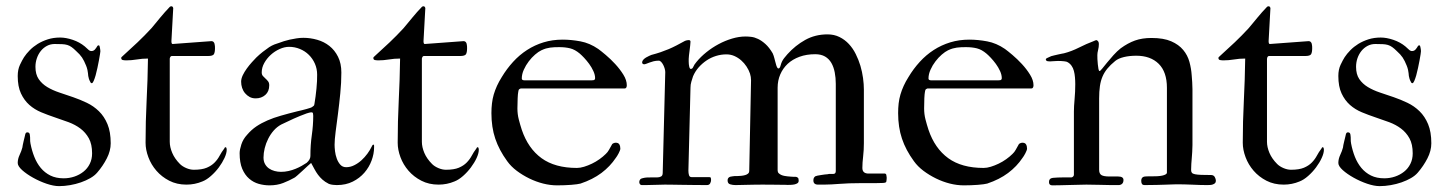

<svg xmlns="http://www.w3.org/2000/svg" viewBox="-20 -600 4701 624"><path d="M37.6 -70.3Q37.6 -83.5 43.7 -96.4Q49.8 -109.4 52.7 -120.6Q52.7 -122.6 54 -128.7Q55.2 -134.8 56.9 -141.8Q58.6 -148.9 60.1 -154.8Q61.5 -160.6 62 -163.1Q63.5 -169.9 68.8 -169.9Q76.7 -169.9 77.1 -160.6Q78.1 -153.8 77.9 -147.7Q77.6 -141.6 79.1 -133.3Q83.5 -110.4 91.6 -90.1Q99.6 -69.8 112.5 -54.2Q125.5 -38.6 143.8 -29.5Q162.1 -20.5 187 -20.5Q205.1 -20.5 221.7 -26.1Q238.3 -31.7 251.2 -42Q264.2 -52.2 271.7 -67.4Q279.3 -82.5 279.3 -101.6Q279.3 -131.3 268.8 -150.4Q258.3 -169.4 241.5 -182.1Q224.6 -194.8 202.9 -202.9Q181.2 -210.9 158.4 -218.5Q135.7 -226.1 114 -235.1Q92.3 -244.1 75.4 -259Q58.6 -273.9 48.1 -296.4Q37.6 -318.8 37.6 -353Q37.6 -374 44.9 -389.4Q52.2 -404.8 58.1 -414.1Q65.4 -425.3 76.7 -436.8Q87.9 -448.2 102.5 -457.3Q117.2 -466.3 135.5 -472.2Q153.8 -478 175.3 -478Q194.3 -478 216.6 -470.5Q238.8 -462.9 255.4 -449.2Q260.7 -444.8 266.1 -439.5Q271.5 -434.1 276.9 -434.1Q283.7 -434.1 288.1 -438.7Q292.5 -443.4 296.9 -451.2Q297.9 -452.1 299.1 -452.4Q300.3 -452.6 301.3 -452.6Q302.7 -452.6 303.5 -450Q304.2 -447.3 304.9 -444.1Q305.7 -440.9 305.9 -437.7Q306.2 -434.6 306.2 -433.1Q306.2 -431.6 304.9 -423.3Q303.7 -415 301.5 -403.6Q299.3 -392.1 296.6 -379.2Q293.9 -366.2 290.8 -355.2Q287.6 -344.2 284.4 -336.9Q281.2 -329.6 278.3 -329.6Q277.3 -329.6 276.4 -330.1Q274.4 -331.1 274.4 -332Q270.5 -338.9 269 -343.8Q267.6 -348.6 266.8 -353Q266.1 -357.4 265.9 -362.1Q265.6 -366.7 264.2 -372.6Q263.2 -376.5 262.2 -380.1Q261.2 -383.8 259.8 -386.7Q253.4 -402.8 246.6 -413.1Q239.7 -423.3 227.5 -434.1Q219.2 -442.4 212.6 -447Q206.1 -451.7 198.7 -453.9Q191.4 -456.1 181.6 -456.5Q171.9 -457 157.7 -457Q144 -457 132.6 -450.9Q121.1 -444.8 112.8 -434.6Q104.5 -424.3 99.9 -410.9Q95.2 -397.5 95.2 -382.8Q95.2 -358.4 105.7 -343Q116.2 -327.6 133.5 -317.1Q150.9 -306.6 172.9 -299.3Q194.8 -292 217.5 -284.2Q240.2 -276.4 262.2 -265.9Q284.2 -255.4 301.5 -238.5Q318.8 -221.7 329.3 -196.5Q339.8 -171.4 339.8 -134.3Q339.8 -109.9 327.1 -85.2Q314.5 -60.5 295.9 -39.1Q287.6 -29.3 273.7 -21.2Q259.8 -13.2 242.9 -7.3Q226.1 -1.5 207.8 1.7Q189.5 4.9 171.9 4.9Q154.3 4.9 131.3 -2.9Q108.4 -10.7 87.4 -22.5Q66.4 -34.2 52 -47.1Q37.6 -60.1 37.6 -70.3Z M453.1 -136.2Q453.1 -205.6 456.5 -272.7Q460 -339.8 460.9 -409.7Q441.9 -409.7 424.6 -406.7Q407.2 -403.8 390.1 -403.8Q384.8 -403.8 379.4 -404.8Q374 -405.8 374 -411.6Q374 -413.6 375.2 -414.6Q376.5 -415.5 378.9 -418Q403.8 -440.4 427 -462.4Q450.2 -484.4 472.2 -508.3Q478.5 -515.6 485.6 -524.4Q492.7 -533.2 500.2 -542.2Q507.8 -551.3 515.9 -560.5Q523.9 -569.8 531.7 -577.6Q533.7 -579.6 537.1 -579.6Q541.5 -579.6 543 -573.7L537.1 -466.3Q537.1 -457 541 -457L667 -466.3Q671.4 -466.3 673.8 -463.9Q676.3 -461.4 677.2 -457.8Q678.2 -454.1 678.5 -450.2Q678.7 -446.3 678.7 -443.4Q678.7 -430.2 675.3 -424.1Q671.9 -418 656.2 -418H538.6Q534.7 -418 532.7 -413.1Q531.7 -411.1 531.7 -408.7V-139.2Q531.7 -122.1 539.8 -103Q547.9 -84 564.9 -66.9Q572.8 -59.1 585.4 -53.7Q598.1 -48.3 609.9 -48.3Q636.2 -48.3 651.9 -54.9Q667.5 -61.5 677.5 -71.8Q687.5 -82 693.8 -94Q700.2 -106 708.5 -116.7Q710.4 -121.6 712.9 -121.6Q715.3 -121.6 716.1 -118.4Q716.8 -115.2 716.8 -113.3Q716.8 -102.1 709.7 -86.7Q702.6 -71.3 691.2 -55.9Q679.7 -40.5 665.5 -28.1Q651.4 -15.6 637.7 -10.3Q613.3 0 585.9 0Q554.7 0 530 -12.7Q505.4 -25.4 488.3 -45.2Q471.2 -64.9 462.2 -89.1Q453.1 -113.3 453.1 -136.2Z M991.2 -70.3 988.8 -68.4Q988.3 -68.4 980.7 -61.3Q973.1 -54.2 963.9 -45.7Q954.6 -37.1 946.3 -29.8Q938 -22.5 936 -22Q920.4 -13.2 900.6 -5.4Q880.9 2.4 856 2.4Q838.4 2.4 821 -2.4Q803.7 -7.3 789.8 -19.3Q775.9 -31.2 767.3 -51.3Q758.8 -71.3 758.8 -102.1Q758.8 -113.3 764.4 -130.6Q770 -147.9 783.2 -162.1Q796.9 -178.2 813.2 -189.2Q829.6 -200.2 849.4 -208.7Q869.1 -217.3 893.1 -224.1Q917 -231 946.3 -238.3Q953.1 -239.7 960.9 -241.7Q968.8 -243.7 975.8 -245.6Q982.9 -247.6 988 -249.3Q993.2 -251 994.6 -252.4Q997.1 -254.4 999.3 -255.9Q1001.5 -257.3 1002 -262.7Q1003.9 -273.9 1005.6 -286.6Q1007.3 -299.3 1008.5 -312Q1009.8 -324.7 1010.3 -336.4Q1010.7 -348.1 1010.7 -357.4Q1010.7 -376.5 1003.4 -393.1Q996.1 -409.7 983.6 -421.9Q971.2 -434.1 954.6 -440.9Q938 -447.8 919.4 -447.8Q904.8 -447.8 888.9 -440.7Q873 -433.6 860.1 -421.9Q847.2 -410.2 838.9 -395.3Q830.6 -380.4 830.6 -364.7Q830.6 -357.4 834.5 -353Q838.4 -348.6 842.8 -344.7Q847.2 -340.8 851.1 -335.9Q855 -331.1 855 -322.8Q855 -302.7 842.3 -291.5Q829.6 -280.3 811 -280.3Q799.8 -280.3 791.3 -284.9Q782.7 -289.6 776.4 -297.1Q770 -304.7 766.8 -314.5Q763.7 -324.2 763.7 -334.5Q763.7 -344.2 769 -355.5Q774.4 -366.7 782.2 -377.4Q790 -388.2 798.6 -397.7Q807.1 -407.2 813 -413.1Q823.7 -423.3 833.7 -431.2Q843.8 -439 855 -446.8Q863.3 -452.1 872.1 -455.6Q880.9 -459 889.2 -461.4Q894 -463.4 902.6 -466.1Q911.1 -468.8 921.6 -471.2Q932.1 -473.6 943.6 -475.3Q955.1 -477.1 965.8 -477.1Q988.8 -477.1 1011 -470.7Q1033.2 -464.4 1050.5 -450.7Q1067.9 -437 1078.6 -415.5Q1089.4 -394 1089.4 -364.3Q1089.4 -331.1 1085.9 -296.4Q1082.5 -261.7 1078.4 -230Q1074.2 -198.2 1070.8 -171.9Q1067.4 -145.5 1067.4 -129.4Q1067.4 -121.1 1068.8 -108.6Q1070.3 -96.2 1074.5 -84.7Q1078.6 -73.2 1085.9 -64.9Q1093.3 -56.6 1105 -56.6Q1118.7 -56.6 1131.3 -63Q1144 -69.3 1154.8 -79.1Q1165.5 -88.9 1174.1 -100.6Q1182.6 -112.3 1188 -123.5Q1189 -125.5 1190.2 -127.7Q1191.4 -129.9 1193.8 -129.9Q1195.8 -129.9 1195.8 -126.5V-121.6Q1195.8 -100.1 1187.7 -78.4Q1179.7 -56.6 1164.3 -38.8Q1148.9 -21 1126.5 -9.8Q1104 1.5 1074.7 1.5Q1069.3 1.5 1062.3 0.7Q1055.2 0 1048.8 -2.4Q1036.1 -8.8 1027.8 -16.4Q1019.5 -23.9 1013.4 -32.2Q1007.3 -40.5 1002.2 -50Q997.1 -59.6 991.2 -70.3ZM836.4 -87.9Q836.4 -75.7 841.3 -66.9Q846.2 -58.1 854.2 -52.5Q862.3 -46.9 872.6 -44.2Q882.8 -41.5 893.1 -41.5Q905.8 -41.5 917.7 -44.2Q929.7 -46.9 940.4 -51.3Q951.2 -55.7 960.2 -60.8Q969.2 -65.9 976.6 -70.8Q988.8 -81.5 988.8 -92.8Q988.8 -128.9 993.4 -160.9Q998 -192.9 998 -223.6Q998 -227.1 997.3 -231Q996.6 -234.9 992.7 -234.9Q988.3 -234.9 984.1 -233.6Q980 -232.4 976.6 -231.4Q955.1 -223.6 934.6 -214.4Q914.1 -205.1 894 -195.3Q880.4 -188 869.6 -175.8Q858.9 -163.6 851.6 -148.9Q844.2 -134.3 840.3 -118.4Q836.4 -102.5 836.4 -87.9Z M1272.5 -136.2Q1272.5 -205.6 1275.9 -272.7Q1279.3 -339.8 1280.3 -409.7Q1261.2 -409.7 1243.9 -406.7Q1226.6 -403.8 1209.5 -403.8Q1204.1 -403.8 1198.7 -404.8Q1193.4 -405.8 1193.4 -411.6Q1193.4 -413.6 1194.6 -414.6Q1195.8 -415.5 1198.2 -418Q1223.1 -440.4 1246.3 -462.4Q1269.5 -484.4 1291.5 -508.3Q1297.9 -515.6 1304.9 -524.4Q1312 -533.2 1319.6 -542.2Q1327.1 -551.3 1335.2 -560.5Q1343.3 -569.8 1351.1 -577.6Q1353 -579.6 1356.4 -579.6Q1360.8 -579.6 1362.3 -573.7L1356.4 -466.3Q1356.4 -457 1360.4 -457L1486.3 -466.3Q1490.7 -466.3 1493.2 -463.9Q1495.6 -461.4 1496.6 -457.8Q1497.6 -454.1 1497.8 -450.2Q1498 -446.3 1498 -443.4Q1498 -430.2 1494.6 -424.1Q1491.2 -418 1475.6 -418H1357.9Q1354 -418 1352.1 -413.1Q1351.1 -411.1 1351.1 -408.7V-139.2Q1351.1 -122.1 1359.1 -103Q1367.2 -84 1384.3 -66.9Q1392.1 -59.1 1404.8 -53.7Q1417.5 -48.3 1429.2 -48.3Q1455.6 -48.3 1471.2 -54.9Q1486.8 -61.5 1496.8 -71.8Q1506.8 -82 1513.2 -94Q1519.5 -106 1527.8 -116.7Q1529.8 -121.6 1532.2 -121.6Q1534.7 -121.6 1535.4 -118.4Q1536.1 -115.2 1536.1 -113.3Q1536.1 -102.1 1529.1 -86.7Q1522 -71.3 1510.5 -55.9Q1499 -40.5 1484.9 -28.1Q1470.7 -15.6 1457 -10.3Q1432.6 0 1405.3 0Q1374 0 1349.4 -12.7Q1324.7 -25.4 1307.6 -45.2Q1290.5 -64.9 1281.5 -89.1Q1272.5 -113.3 1272.5 -136.2Z M2010.3 -312.5H1672.4Q1667 -310.5 1666 -308.3Q1665 -306.2 1664.1 -299.8Q1663.1 -295.4 1662.4 -280.8Q1661.6 -266.1 1661.6 -247.6Q1661.6 -229 1666 -211.9Q1670.4 -194.8 1675.8 -178.2Q1696.3 -117.7 1740 -85.9Q1783.7 -54.2 1855 -54.2Q1865.7 -54.2 1878.4 -58.1Q1891.1 -62 1903.8 -68.1Q1916.5 -74.2 1928.2 -82.5Q1939.9 -90.8 1948.7 -99.6Q1955.1 -105.5 1959.2 -113Q1963.4 -120.6 1969.7 -131.8Q1971.7 -133.8 1975.1 -135Q1978.5 -136.2 1981 -136.2Q1989.7 -136.2 1992.9 -130.6Q1996.1 -125 1996.1 -116.7Q1996.1 -114.3 1994.4 -110.1Q1992.7 -106 1990.5 -101.6Q1988.3 -97.2 1985.6 -93Q1982.9 -88.9 1981.4 -86.9Q1962.9 -59.1 1934.6 -37.8Q1906.2 -16.6 1866.7 -3.4Q1857.9 -1 1836.7 0.7Q1815.4 2.4 1790.5 2.4Q1768.6 2.4 1745.4 -3.4Q1722.2 -9.3 1700.2 -20Q1678.2 -30.8 1659.4 -44.9Q1640.6 -59.1 1628.4 -76.2Q1602.1 -112.3 1589.6 -149.4Q1577.1 -186.5 1577.1 -232.4Q1577.1 -249 1578.9 -263.9Q1580.6 -278.8 1584.7 -293Q1588.9 -307.1 1595.2 -321Q1601.6 -335 1610.8 -349.6Q1627 -376.5 1647.5 -398.9Q1668 -421.4 1692.9 -437.5Q1717.8 -453.6 1746.6 -462.4Q1775.4 -471.2 1808.6 -471.2Q1836.4 -471.2 1866.5 -465.6Q1896.5 -460 1924.3 -440.9Q1933.1 -434.6 1948.7 -421.4Q1964.4 -408.2 1979.5 -391.8Q1994.6 -375.5 2005.9 -357.4Q2017.1 -339.4 2017.1 -322.8Q2017.1 -318.4 2015.4 -315.4Q2013.7 -312.5 2010.3 -312.5ZM1685.1 -338.9H1902.3Q1910.6 -338.9 1912.4 -341.1Q1914.1 -343.3 1914.1 -345.7Q1914.1 -356.9 1908.4 -369.1Q1902.8 -381.3 1894.8 -392.3Q1886.7 -403.3 1878.4 -412.1Q1870.1 -420.9 1864.3 -425.8Q1848.6 -439 1833 -442.9Q1817.4 -446.8 1797.4 -446.8Q1789.1 -446.8 1782 -446.5Q1774.9 -446.3 1768.1 -445.3Q1761.2 -444.3 1754.4 -442.4Q1747.6 -440.4 1739.3 -436.5Q1730 -432.1 1719 -422.6Q1708 -413.1 1698.5 -400.6Q1689 -388.2 1682.4 -373.5Q1675.8 -358.9 1675.8 -344.7Q1675.8 -338.9 1685.1 -338.9Z M2133.8 -38.1 2142.1 -365.7Q2142.1 -370.1 2140.4 -376.5Q2138.7 -382.8 2135.7 -388.7Q2132.8 -394.5 2128.9 -398.7Q2125 -402.8 2121.1 -402.8Q2111.8 -402.8 2104.2 -400.9Q2096.7 -398.9 2090.8 -396.7Q2085 -394.5 2080.6 -392.8Q2076.2 -391.1 2073.7 -391.1Q2066.9 -391.1 2066.9 -397.9Q2067.4 -402.3 2071 -406.2Q2074.7 -410.2 2079.6 -413.1Q2084.5 -416 2089.4 -418.2Q2094.2 -420.4 2096.7 -421.4Q2113.3 -425.8 2127 -430.4Q2140.6 -435.1 2153.3 -440.4Q2166 -445.8 2178.7 -452.4Q2191.4 -459 2206.5 -467.3Q2212.9 -469.7 2218.3 -469.7Q2224.1 -469.7 2224.1 -464.4Q2224.1 -460 2223.1 -452.1Q2222.2 -444.3 2221.2 -436Q2220.2 -427.7 2219.2 -420.2Q2218.3 -412.6 2218.3 -408.7V-399.4Q2218.3 -391.1 2220 -383.5Q2221.7 -376 2225.1 -376Q2230.5 -376 2233.2 -382.8Q2235.8 -389.6 2243.7 -398.9Q2257.3 -415.5 2275.9 -430.4Q2294.4 -445.3 2315.4 -456.5Q2336.4 -467.8 2359.1 -474.6Q2381.8 -481.4 2403.3 -481.4Q2411.1 -481.4 2421.6 -480.2Q2432.1 -479 2443.8 -473.4Q2455.6 -467.8 2467.8 -456.8Q2480 -445.8 2491.2 -426.8Q2493.2 -422.4 2494.4 -418.7Q2495.6 -415 2496.6 -411.1Q2497.6 -407.2 2499 -401.9Q2500.5 -396.5 2502.9 -387.7Q2506.3 -377.4 2509.8 -377.4Q2514.6 -377.4 2517.1 -387.7Q2520.5 -400.9 2528.3 -410.9Q2536.1 -420.9 2539.1 -423.8Q2564.5 -452.1 2596.9 -470.2Q2629.4 -488.3 2669.4 -488.3Q2690.9 -488.3 2708.3 -479.7Q2725.6 -471.2 2738.8 -457Q2752 -442.9 2761.2 -424.3Q2770.5 -405.8 2776.4 -386Q2782.2 -366.2 2784.9 -346.2Q2787.6 -326.2 2787.6 -309.1V-134.3Q2787.6 -112.3 2785.2 -91.6Q2782.7 -70.8 2782.7 -54.2Q2782.7 -37.6 2799.3 -36.1H2854.5Q2858.9 -36.1 2860.4 -32.2Q2860.8 -28.8 2861.3 -26.4Q2861.8 -23.9 2861.8 -22Q2861.8 -18.6 2861.3 -15.1Q2860.8 -11.7 2860.4 -9.3Q2859.4 -5.9 2849.6 -5.4Q2839.8 -4.9 2829.1 -4.9H2782.7Q2757.8 -4.9 2740 -4.2Q2722.2 -3.4 2708.3 -2.4Q2694.3 -1.5 2682.4 -0.7Q2670.4 0 2658.2 0H2638.7Q2623.5 0 2623.5 -13.7Q2623.5 -19 2625.2 -22Q2627 -24.9 2629.4 -26.9Q2630.9 -27.8 2636.5 -29.1Q2642.1 -30.3 2648.7 -31.2Q2655.3 -32.2 2661.1 -33Q2667 -33.7 2669.4 -33.7Q2671.9 -34.7 2674.3 -34.7Q2676.8 -34.7 2678.7 -34.7H2688Q2696.3 -34.7 2696.3 -43.9V-327.6Q2696.3 -347.2 2692.9 -364.7Q2689.5 -382.3 2681.9 -395.5Q2674.3 -408.7 2661.4 -416.3Q2648.4 -423.8 2629.4 -423.8Q2601.1 -423.8 2578.4 -415.5Q2555.7 -407.2 2540 -392.6Q2524.4 -377.9 2515.9 -358.2Q2507.3 -338.4 2507.3 -314.9V-46.4Q2507.3 -40.5 2510.7 -37.1Q2514.2 -33.7 2519 -31.5Q2523.9 -29.3 2529.5 -28.3Q2535.2 -27.3 2539.1 -26.9Q2545.9 -26.4 2550.3 -25.9Q2554.7 -25.4 2558.6 -25.4Q2562.5 -25.4 2564.9 -25.4Q2567.4 -25.4 2569.8 -24.4Q2574.2 -22.5 2575 -19.5Q2575.7 -16.6 2575.7 -12.7Q2575.7 -7.3 2571.8 -4.6Q2567.9 -2 2562.3 -0.7Q2556.6 0.5 2550.5 0.7Q2544.4 1 2540 1Q2539.6 1 2533 0.7Q2526.4 0.5 2515.1 0.5Q2503.9 0.5 2489.3 0.2Q2474.6 0 2458 0Q2446.8 0 2433.6 0.2Q2420.4 0.5 2408 0.7Q2395.5 1 2385.3 1.2Q2375 1.5 2370.1 1.5Q2361.3 1.5 2353 -1Q2344.7 -3.4 2344.7 -13.7Q2344.7 -25.9 2360.4 -26.9Q2364.3 -27.8 2367.7 -27.8Q2371.1 -27.8 2376 -27.8Q2382.3 -27.8 2389.2 -28.6Q2396 -29.3 2401.9 -31Q2407.7 -32.7 2411.4 -35.9Q2415 -39.1 2415 -43.9L2420.9 -338.9Q2420.9 -350.1 2417.5 -360.8Q2413.6 -372.6 2406.2 -383.8Q2398.9 -395 2388.9 -403.8Q2378.9 -412.6 2366.7 -418Q2354.5 -423.3 2340.8 -423.3Q2323.7 -423.3 2307.1 -418.2Q2290.5 -413.1 2276.4 -403.6Q2262.2 -394 2250.7 -381.1Q2239.3 -368.2 2232.4 -352.1Q2229.5 -343.3 2226.8 -334.2Q2224.1 -325.2 2224.1 -314.9L2217.3 -45.4Q2217.3 -37.1 2219.2 -30.8Q2221.2 -24.4 2227.5 -24.4H2285.2Q2289.6 -24.4 2290.3 -21.5Q2291 -18.6 2291 -15.1Q2291 -9.8 2288.1 -4.2Q2285.2 1.5 2277.3 1.5Q2255.9 1.5 2234.9 1.2Q2213.9 1 2195.3 0.7Q2176.8 0.5 2162.4 0.2Q2147.9 0 2140.6 0Q2127.9 0 2112.5 0.7Q2097.2 1.5 2078.6 1.5H2065.4Q2062 1.5 2059.8 -1.5Q2057.6 -4.4 2057.6 -8.3Q2057.6 -12.7 2060.3 -16.4Q2063 -20 2068.8 -21Q2076.2 -22.9 2083 -23.2Q2089.8 -23.4 2097.2 -23.4H2115.2Q2123 -23.4 2128.4 -26.4Q2133.8 -29.3 2133.8 -38.1Z M3332 -312.5H2994.1Q2988.8 -310.5 2987.8 -308.3Q2986.8 -306.2 2985.8 -299.8Q2984.9 -295.4 2984.1 -280.8Q2983.4 -266.1 2983.4 -247.6Q2983.4 -229 2987.8 -211.9Q2992.2 -194.8 2997.6 -178.2Q3018.1 -117.7 3061.8 -85.9Q3105.5 -54.2 3176.8 -54.2Q3187.5 -54.2 3200.2 -58.1Q3212.9 -62 3225.6 -68.1Q3238.3 -74.2 3250 -82.5Q3261.7 -90.8 3270.5 -99.6Q3276.9 -105.5 3281 -113Q3285.2 -120.6 3291.5 -131.8Q3293.5 -133.8 3296.9 -135Q3300.3 -136.2 3302.7 -136.2Q3311.5 -136.2 3314.7 -130.6Q3317.9 -125 3317.9 -116.7Q3317.9 -114.3 3316.2 -110.1Q3314.5 -106 3312.3 -101.6Q3310.1 -97.2 3307.4 -93Q3304.7 -88.9 3303.2 -86.9Q3284.7 -59.1 3256.3 -37.8Q3228 -16.6 3188.5 -3.4Q3179.7 -1 3158.4 0.7Q3137.2 2.4 3112.3 2.4Q3090.3 2.4 3067.1 -3.4Q3043.9 -9.3 3022 -20Q3000 -30.8 2981.2 -44.9Q2962.4 -59.1 2950.2 -76.2Q2923.8 -112.3 2911.4 -149.4Q2898.9 -186.5 2898.9 -232.4Q2898.9 -249 2900.6 -263.9Q2902.3 -278.8 2906.5 -293Q2910.6 -307.1 2917 -321Q2923.3 -335 2932.6 -349.6Q2948.7 -376.5 2969.2 -398.9Q2989.7 -421.4 3014.6 -437.5Q3039.6 -453.6 3068.4 -462.4Q3097.2 -471.2 3130.4 -471.2Q3158.2 -471.2 3188.2 -465.6Q3218.3 -460 3246.1 -440.9Q3254.9 -434.6 3270.5 -421.4Q3286.1 -408.2 3301.3 -391.8Q3316.4 -375.5 3327.6 -357.4Q3338.9 -339.4 3338.9 -322.8Q3338.9 -318.4 3337.2 -315.4Q3335.4 -312.5 3332 -312.5ZM3006.8 -338.9H3224.1Q3232.4 -338.9 3234.1 -341.1Q3235.8 -343.3 3235.8 -345.7Q3235.8 -356.9 3230.2 -369.1Q3224.6 -381.3 3216.6 -392.3Q3208.5 -403.3 3200.2 -412.1Q3191.9 -420.9 3186 -425.8Q3170.4 -439 3154.8 -442.9Q3139.2 -446.8 3119.1 -446.8Q3110.8 -446.8 3103.8 -446.5Q3096.7 -446.3 3089.8 -445.3Q3083 -444.3 3076.2 -442.4Q3069.3 -440.4 3061 -436.5Q3051.8 -432.1 3040.8 -422.6Q3029.8 -413.1 3020.3 -400.6Q3010.7 -388.2 3004.2 -373.5Q2997.6 -358.9 2997.6 -344.7Q2997.6 -338.9 3006.8 -338.9Z M3772.5 -39.1V-314.5Q3772.5 -366.2 3745.8 -392.6Q3719.2 -418.9 3672.9 -418.9Q3650.9 -418.9 3632.8 -414.6Q3614.7 -410.2 3604.5 -401.9Q3588.9 -389.2 3578.9 -377Q3568.8 -364.7 3563 -350.8Q3557.1 -336.9 3554.7 -319.8Q3552.2 -302.7 3552.2 -280.3V-48.3Q3552.2 -35.6 3559.6 -31Q3566.9 -26.4 3585.9 -26.4H3613.8Q3631.3 -26.4 3631.3 -15.1Q3631.3 -0.5 3617.2 1.5H3590.8Q3572.3 1.5 3553 0.7Q3533.7 0 3510.7 0Q3502 0 3488 0.5Q3474.1 1 3458.5 1.2Q3442.9 1.5 3427.2 2Q3411.6 2.4 3399.9 2.4Q3389.2 2.4 3389.2 -8.3Q3389.2 -20.5 3401.9 -22Q3418 -23.4 3434.1 -23.4H3461.9Q3464.4 -23.4 3467.3 -25.9Q3470.2 -28.3 3470.2 -32.2V-237.3Q3470.2 -253.9 3472.4 -277.8Q3474.6 -301.8 3474.6 -326.2Q3474.6 -337.9 3473.6 -348.9Q3472.7 -359.9 3470.2 -369.4Q3467.8 -378.9 3462.6 -386.2Q3457.5 -393.6 3449.7 -397.9Q3447.3 -399.9 3438 -400.9Q3428.7 -401.9 3418.5 -401.9Q3410.2 -401.9 3402.6 -401.1Q3395 -400.4 3392.6 -400.4Q3383.3 -400.4 3380.9 -402.8Q3378.9 -404.8 3378.9 -406.2Q3378.9 -409.7 3383.5 -411.6Q3388.2 -413.6 3396.5 -417.5Q3399.4 -418.5 3405.8 -419.9Q3412.1 -421.4 3418.7 -422.9Q3425.3 -424.3 3430.9 -425.5Q3436.5 -426.8 3438 -426.8Q3462.4 -433.1 3486.6 -445.3Q3510.7 -457.5 3534.2 -466.3Q3536.6 -467.8 3540 -468.8Q3542 -469.2 3543.5 -469.7Q3551.3 -466.8 3551.3 -457Q3551.3 -446.8 3548.8 -437.5Q3546.4 -428.2 3546.4 -420.9Q3546.4 -416.5 3546.6 -408Q3546.9 -399.4 3547.9 -390.9Q3548.8 -382.3 3550 -375.7Q3551.3 -369.1 3553.7 -369.1Q3555.7 -369.1 3562.3 -377.2Q3568.8 -385.3 3578.1 -396.7Q3587.4 -408.2 3598.9 -420.9Q3610.4 -433.6 3622.1 -442.9Q3645.5 -460 3668.7 -468.3Q3691.9 -476.6 3722.2 -476.6Q3761.7 -476.6 3786.4 -465.8Q3811 -455.1 3825.4 -437.7Q3839.8 -420.4 3845.7 -398.7Q3851.6 -377 3853 -355.5Q3854 -344.2 3854.7 -332.8Q3855.5 -321.3 3855.5 -310.1V-128.4Q3855.5 -116.2 3854.7 -106.2Q3854 -96.2 3853.3 -86.7Q3852.5 -77.1 3851.8 -67.6Q3851.1 -58.1 3851.1 -47.4Q3851.1 -41.5 3853.8 -38.3Q3856.4 -35.2 3863.8 -33.7Q3871.1 -32.2 3883.8 -31.7Q3896.5 -31.2 3916 -31.2Q3924.3 -31.2 3928 -24.7Q3931.6 -18.1 3931.6 -12.7Q3931.6 -7.3 3928.7 -4.6Q3925.8 -2 3921.6 -0.5Q3917.5 1 3912.6 1.2Q3907.7 1.5 3903.3 1.5Q3881.8 1.5 3855.2 0.2Q3828.6 -1 3803.7 -1Q3795.9 -1 3787.4 -0.5Q3778.8 0 3767.1 0.2Q3755.4 0.5 3739.5 1Q3723.6 1.5 3700.7 1.5Q3693.4 1.5 3691.2 -2.4Q3689 -6.3 3689 -12.7Q3689 -24.9 3700.7 -26.4Q3706.1 -26.9 3711.7 -26.9Q3717.3 -26.9 3723.6 -26.9Q3732.9 -26.9 3741.7 -27.3Q3750.5 -27.8 3757.3 -29.3Q3764.2 -30.8 3768.3 -33.2Q3772.5 -35.6 3772.5 -39.1Z M4019 -136.2Q4019 -205.6 4022.5 -272.7Q4025.9 -339.8 4026.9 -409.7Q4007.8 -409.7 3990.5 -406.7Q3973.1 -403.8 3956.1 -403.8Q3950.7 -403.8 3945.3 -404.8Q3939.9 -405.8 3939.9 -411.6Q3939.9 -413.6 3941.2 -414.6Q3942.4 -415.5 3944.8 -418Q3969.7 -440.4 3992.9 -462.4Q4016.1 -484.4 4038.1 -508.3Q4044.4 -515.6 4051.5 -524.4Q4058.6 -533.2 4066.2 -542.2Q4073.7 -551.3 4081.8 -560.5Q4089.8 -569.8 4097.7 -577.6Q4099.6 -579.6 4103 -579.6Q4107.4 -579.6 4108.9 -573.7L4103 -466.3Q4103 -457 4106.9 -457L4232.9 -466.3Q4237.3 -466.3 4239.7 -463.9Q4242.2 -461.4 4243.2 -457.8Q4244.1 -454.1 4244.4 -450.2Q4244.6 -446.3 4244.6 -443.4Q4244.6 -430.2 4241.2 -424.1Q4237.8 -418 4222.2 -418H4104.5Q4100.6 -418 4098.6 -413.1Q4097.7 -411.1 4097.7 -408.7V-139.2Q4097.7 -122.1 4105.7 -103Q4113.8 -84 4130.9 -66.9Q4138.7 -59.1 4151.4 -53.7Q4164.1 -48.3 4175.8 -48.3Q4202.1 -48.3 4217.8 -54.9Q4233.4 -61.5 4243.4 -71.8Q4253.4 -82 4259.8 -94Q4266.1 -106 4274.4 -116.7Q4276.4 -121.6 4278.8 -121.6Q4281.2 -121.6 4282 -118.4Q4282.7 -115.2 4282.7 -113.3Q4282.7 -102.1 4275.6 -86.7Q4268.6 -71.3 4257.1 -55.9Q4245.6 -40.5 4231.4 -28.1Q4217.3 -15.6 4203.6 -10.3Q4179.2 0 4151.9 0Q4120.6 0 4095.9 -12.7Q4071.3 -25.4 4054.2 -45.2Q4037.1 -64.9 4028.1 -89.1Q4019 -113.3 4019 -136.2Z M4329.6 -70.3Q4329.6 -83.5 4335.7 -96.4Q4341.8 -109.4 4344.7 -120.6Q4344.7 -122.6 4345.9 -128.7Q4347.2 -134.8 4348.9 -141.8Q4350.6 -148.9 4352.1 -154.8Q4353.5 -160.6 4354 -163.1Q4355.5 -169.9 4360.8 -169.9Q4368.7 -169.9 4369.1 -160.6Q4370.1 -153.8 4369.9 -147.7Q4369.6 -141.6 4371.1 -133.3Q4375.5 -110.4 4383.5 -90.1Q4391.6 -69.8 4404.5 -54.2Q4417.5 -38.6 4435.8 -29.5Q4454.1 -20.5 4479 -20.5Q4497.1 -20.5 4513.7 -26.1Q4530.3 -31.7 4543.2 -42Q4556.2 -52.2 4563.7 -67.4Q4571.3 -82.5 4571.3 -101.6Q4571.3 -131.3 4560.8 -150.4Q4550.3 -169.4 4533.4 -182.1Q4516.6 -194.8 4494.9 -202.9Q4473.1 -210.9 4450.4 -218.5Q4427.7 -226.1 4406 -235.1Q4384.3 -244.1 4367.4 -259Q4350.6 -273.9 4340.1 -296.4Q4329.6 -318.8 4329.6 -353Q4329.6 -374 4336.9 -389.4Q4344.2 -404.8 4350.1 -414.1Q4357.4 -425.3 4368.7 -436.8Q4379.9 -448.2 4394.5 -457.3Q4409.2 -466.3 4427.5 -472.2Q4445.8 -478 4467.3 -478Q4486.3 -478 4508.5 -470.5Q4530.8 -462.9 4547.4 -449.2Q4552.7 -444.8 4558.1 -439.5Q4563.5 -434.1 4568.8 -434.1Q4575.7 -434.1 4580.1 -438.7Q4584.5 -443.4 4588.9 -451.2Q4589.8 -452.1 4591.1 -452.4Q4592.3 -452.6 4593.3 -452.6Q4594.7 -452.6 4595.5 -450Q4596.2 -447.3 4596.9 -444.1Q4597.7 -440.9 4597.9 -437.7Q4598.1 -434.6 4598.1 -433.1Q4598.1 -431.6 4596.9 -423.3Q4595.7 -415 4593.5 -403.6Q4591.3 -392.1 4588.6 -379.2Q4585.9 -366.2 4582.8 -355.2Q4579.6 -344.2 4576.4 -336.9Q4573.2 -329.6 4570.3 -329.6Q4569.3 -329.6 4568.4 -330.1Q4566.4 -331.1 4566.4 -332Q4562.5 -338.9 4561 -343.8Q4559.6 -348.6 4558.8 -353Q4558.1 -357.4 4557.9 -362.1Q4557.6 -366.7 4556.2 -372.6Q4555.2 -376.5 4554.2 -380.1Q4553.2 -383.8 4551.8 -386.7Q4545.4 -402.8 4538.6 -413.1Q4531.7 -423.3 4519.5 -434.1Q4511.2 -442.4 4504.6 -447Q4498 -451.7 4490.7 -453.9Q4483.4 -456.1 4473.6 -456.5Q4463.9 -457 4449.7 -457Q4436 -457 4424.6 -450.9Q4413.1 -444.8 4404.8 -434.6Q4396.5 -424.3 4391.8 -410.9Q4387.2 -397.5 4387.2 -382.8Q4387.2 -358.4 4397.7 -343Q4408.2 -327.6 4425.5 -317.1Q4442.9 -306.6 4464.8 -299.3Q4486.8 -292 4509.5 -284.2Q4532.2 -276.4 4554.2 -265.9Q4576.2 -255.4 4593.5 -238.5Q4610.8 -221.7 4621.3 -196.5Q4631.8 -171.4 4631.8 -134.3Q4631.8 -109.9 4619.1 -85.2Q4606.4 -60.5 4587.9 -39.1Q4579.6 -29.3 4565.7 -21.2Q4551.8 -13.2 4534.9 -7.3Q4518.1 -1.5 4499.8 1.7Q4481.4 4.9 4463.9 4.9Q4446.3 4.9 4423.3 -2.9Q4400.4 -10.7 4379.4 -22.5Q4358.4 -34.2 4344 -47.1Q4329.6 -60.1 4329.6 -70.3Z"/></svg>

Font: IM FELL French Canon
Style: Regular
Weight: 400
Designer: Igino Marini
Foundry: Igino Marini,
Version: 3.00